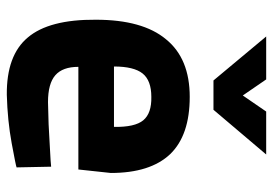

<svg xmlns="http://www.w3.org/2000/svg" viewBox="-136 -634 783 550"><g transform="rotate(90 255.0 -359.5)"><path d="M273 -106Q220 -106 196 -127Q172 -148 172 -193H466L476 -286Q476 -399 422 -456Q368 -512 258 -512Q148 -512 93 -444Q37 -377 37 -243Q36 -109 88 -48Q139 13 252 12Q326 10 391 -2Q456 -14 460 -16L458 -115Q454 -114 396 -111Q338 -107 273 -106ZM171 -295Q171 -352 191 -377Q211 -402 258 -402Q305 -403 325 -379Q345 -355 344 -295ZM211 -580H295L423 -731H300L254 -664L208 -731H85Z"/></g></svg>

Font: RazerF5
Style: Bold
Weight: 700
Foundry: Razer Inc.
Version: Version 1.000;PS 001.001;hotconv 1.0.56